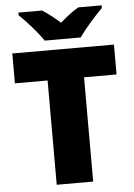

<svg xmlns="http://www.w3.org/2000/svg" viewBox="-61 -973 713 1018"><g transform="rotate(-5 295.5 -463.5)"><path d="M519 -927H395C360 -907 332 -884 297 -854C262 -884 237 -905 202 -927H76V-913C114 -877 172 -813 202 -767H394C425 -813 485 -879 519 -913ZM393 0V-555H566V-714H25V-555H199V0Z"/></g></svg>

Font: Noto Sans UI Black
Style: Regular
Weight: 900
Designer: Monotype Design Team
Foundry: Monotype Imaging Inc.
Version: Version 1.901